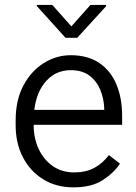

<svg xmlns="http://www.w3.org/2000/svg" viewBox="-20 -767 564 796"><path d="M284.7 9.8Q213.4 9.8 159.4 -23.4Q105.5 -56.6 75.2 -114.7Q44.9 -172.9 44.9 -247.6V-268.1Q44.9 -352.1 77.1 -412.6Q109.4 -473.1 161.6 -505.6Q213.9 -538.1 273.4 -538.1Q344.7 -538.1 392.1 -505.6Q439.5 -473.1 462.9 -416.5Q486.3 -359.9 486.3 -287.6V-249.5H119.6V-247.6Q119.6 -193.8 140.4 -149.4Q161.1 -105 198.7 -78.6Q236.3 -52.2 288.1 -52.2Q335.4 -52.2 370.1 -70.6Q404.8 -88.9 431.6 -124L477.5 -88.4Q451.7 -49.8 405.5 -20Q359.4 9.8 284.7 9.8ZM273.4 -476.1Q212.9 -476.1 172.4 -432.1Q131.8 -388.2 122.1 -311.5H412.1V-318.4Q410.6 -357.9 396 -394Q381.3 -430.2 351.3 -453.1Q321.3 -476.1 273.4 -476.1ZM196.8 -746.6 275.9 -657.7 355 -746.6H419.9V-741.2L300.3 -610.4H251.5L132.8 -741.7V-746.6Z"/></svg>

Font: Vazirmatn UI Light
Style: Regular
Weight: 300
Designer: Saber Rastikerdar
Foundry: Saber Rastikerdar
Version: Version 33.003